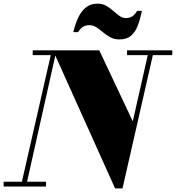

<svg xmlns="http://www.w3.org/2000/svg" viewBox="-60 -1027 968 1057"><path d="M573.5 10 231.5 -750H486.5L671 -359L759.5 -750H787.5L614.5 10ZM-40 0V-26.5H193.5V0ZM54.5 0 219.5 -723.5H120V-750H251L83 0ZM639.5 -723.5V-750H888.5V-723.5ZM597.5 -810Q568.5 -810 546.8 -822Q525 -834 506.8 -849.5Q488.5 -865 470.8 -876.8Q453 -888.5 432 -888.5Q415 -888.5 400 -881.2Q385 -874 370 -850H343.5Q353.5 -892.5 369.8 -928.2Q386 -964 412.2 -985.5Q438.5 -1007 478 -1007Q504 -1007 525 -995Q546 -983 563.5 -967.2Q581 -951.5 597.8 -939.5Q614.5 -927.5 633 -927.5Q650.5 -927.5 665.2 -935.2Q680 -943 695 -967H721.5Q711.5 -919.5 697.8 -884.2Q684 -849 660.5 -829.5Q637 -810 597.5 -810Z"/></svg>

Font: Bodoni Moda 9pt Black
Style: Italic
Weight: 900
Italic angle: -13°
Designer: Owen Earl
Foundry: indestructible type
Version: Version 2.004